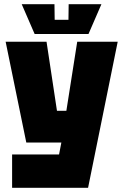

<svg xmlns="http://www.w3.org/2000/svg" viewBox="-20 -760 591 920"><path d="M38 140V-20H263L274 -77H106L7 -560H203L253 -229H298L350 -560H544L402 140ZM309 -740H466L404 -597H146L84 -740H241L242 -665H308Z"/></svg>

Font: Tektur SemiCondensed ExtraBold
Style: Regular
Weight: 800
Width: 4
Designer: Adam Jagosz
Foundry: Adam Jagosz
Version: Version 1.005;gftools[0.9.30]